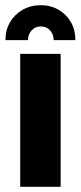

<svg xmlns="http://www.w3.org/2000/svg" viewBox="-20 -721 311 741"><path d="M137 -701Q176 -701 206.5 -683Q237 -665 254 -635Q271 -605 271 -566H187Q187 -589 173 -604Q159 -619 137 -619Q116 -619 102 -603.5Q88 -588 88 -566H1Q1 -605 18.5 -635Q36 -665 67 -683Q98 -701 137 -701ZM58 0V-513H214V0Z"/></svg>

Font: MuseoModerno Thin
Style: Bold
Weight: 700
Version: Version 1.003